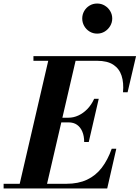

<svg xmlns="http://www.w3.org/2000/svg" viewBox="-68 -1068 790 1088"><path d="M37.5 0 211.5 -750H366.5L192.5 0ZM-47.5 0V-26.5H307.5Q376 -26.5 425.2 -49.8Q474.5 -73 508.5 -117.2Q542.5 -161.5 565 -225H591L539.5 0ZM409 -263.5Q409 -297 398.5 -322Q388 -347 368.5 -360.8Q349 -374.5 320.5 -374.5H254.5V-401H320.5Q349 -401 376.5 -413.8Q404 -426.5 427.2 -450.5Q450.5 -474.5 465.5 -508H491.5L435 -263.5ZM629 -545Q634 -598.5 621 -638.8Q608 -679 574.2 -701.2Q540.5 -723.5 482 -723.5H121.5V-750H703L655 -545ZM482.5 -877.5Q458.5 -877.5 439.2 -889.5Q420 -901.5 409 -921Q398 -940.5 398 -963Q398 -986 409 -1005.2Q420 -1024.5 439.2 -1036.2Q458.5 -1048 482.5 -1048Q506.5 -1048 525.8 -1036.2Q545 -1024.5 556.5 -1005.2Q568 -986 568 -963Q568 -940.5 556.5 -921Q545 -901.5 525.8 -889.5Q506.5 -877.5 482.5 -877.5Z"/></svg>

Font: Bodoni Moda 9pt
Style: Bold Italic
Weight: 700
Italic angle: -13°
Designer: Owen Earl
Foundry: indestructible type
Version: Version 2.004